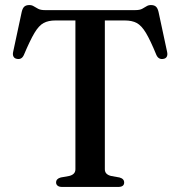

<svg xmlns="http://www.w3.org/2000/svg" viewBox="-20 -740 714 760"><path d="M157 -700H516Q533 -700 542.8 -705.2Q552.5 -710.5 560 -715.2Q567.5 -720 577.5 -720Q590 -720 597 -714Q604 -708 607.5 -693L641.5 -534.5Q644 -523 640.2 -515.8Q636.5 -508.5 627 -507Q618 -505 610.8 -508.8Q603.5 -512.5 599 -522.5Q575 -581 557.5 -610Q540 -639 521.2 -649Q502.5 -659 474 -659H395V-70Q395 -59.5 401.2 -53Q407.5 -46.5 419.5 -43.5L453 -37.5Q471.5 -32.5 471.5 -17.5Q471.5 0 447.5 0H226Q214 0 208 -5Q202 -10 202 -17.5Q202 -32.5 220.5 -37.5L254 -43.5Q266 -46.5 272.2 -53Q278.5 -59.5 278.5 -70V-659H199.5Q171.5 -659 152.8 -649Q134 -639 116.5 -609.8Q99 -580.5 74.5 -522.5Q70 -512.5 63 -508.8Q56 -505 47 -507Q37.5 -508.5 33.5 -515.8Q29.5 -523 32 -534.5L66 -693Q69.5 -708 76.5 -714Q83.5 -720 96 -720Q106 -720 113.5 -715.2Q121 -710.5 131 -705.2Q141 -700 157 -700Z"/></svg>

Font: Fraunces 17pt
Style: Regular
Weight: 400
Version: Version 1.000;[b76b70a41]